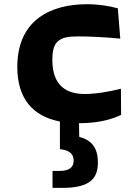

<svg xmlns="http://www.w3.org/2000/svg" viewBox="-20 -572 660 910"><path d="M392 -552C223.5 -552 62 -479.5 62 -255C62 -107 133 -21.5 264 4V135C300.5 139 329 151.5 329 189C329 220.5 309 238 263.5 238H229V318.5H276C411 318.5 444 270 444 198C444 128.5 414 92 355.5 76.5L354.5 12H355C454 12 518 -10 554 -27.5L553 -151.5C498.5 -137.5 434 -126.5 382 -126.5C298.5 -126.5 228 -162 228 -289C228 -348.5 244 -369 259 -380C277.5 -393.5 300.5 -399.5 352.5 -399.5C393 -399.5 473.5 -396.5 550 -389L538.5 -532.5C496.5 -544 448 -552 392 -552Z"/></svg>

Font: Monaspace Argon ExtraBold
Style: Bold
Weight: 800
Designer: Riley Cran & the Lettermatic Team
Foundry: Lettermatic
Version: Version 1.000 (Monaspace Argon)